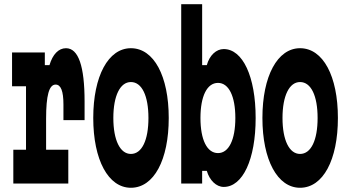

<svg xmlns="http://www.w3.org/2000/svg" viewBox="-20 -868 1640 908"><path d="M37 -460H103V-160H43V0H303V-160H198V-306C198 -417 212 -468 243 -468C268 -468 280 -437 280 -374V-300H380V-388C380 -555 351 -640 292 -640C257 -640 229 -611 214 -560H192V-620H37Z M599 20C708 20 778 -112 778 -310C778 -508 708 -640 599 -640C492 -640 421 -508 421 -310C421 -112 492 20 599 20ZM599 -140C548 -140 516 -205 516 -310C516 -415 548 -480 599 -480C651 -480 682 -415 682 -310C682 -205 651 -140 599 -140Z M1038 16C1128 16 1189 -114 1189 -310C1189 -506 1128 -636 1038 -636C1003 -636 971 -607 958 -560H936V-848H837V0H936V-60H958C971 -15 1003 16 1038 16ZM1011 -144C959 -144 928 -207 928 -310C928 -413 959 -476 1011 -476C1062 -476 1093 -413 1093 -310C1093 -207 1062 -144 1011 -144Z M1399 20C1508 20 1578 -112 1578 -310C1578 -508 1508 -640 1399 -640C1292 -640 1221 -508 1221 -310C1221 -112 1292 20 1399 20ZM1399 -140C1348 -140 1316 -205 1316 -310C1316 -415 1348 -480 1399 -480C1451 -480 1482 -415 1482 -310C1482 -205 1451 -140 1399 -140Z"/></svg>

Font: Yard Headline
Style: Regular
Weight: 400
Monospace: yes
Designer: Roman Shamin
Foundry: Evil Martians
Version: Version 1.000